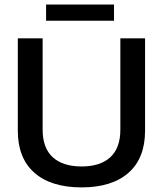

<svg xmlns="http://www.w3.org/2000/svg" viewBox="-20 -812 714 842"><path d="M182.1 -721.2V-792H480V-721.2ZM337.9 9.8Q204.1 9.8 131.1 -54.2Q58.1 -118.2 58.1 -238.8V-644H167V-243.2Q167 -163.1 211.2 -122.6Q255.4 -82 337.9 -82Q419.9 -82 463.9 -122.6Q507.8 -163.1 507.8 -243.2V-644H616.2V-238.8Q616.2 -118.2 543.5 -54.2Q470.7 9.8 337.9 9.8Z"/></svg>

Font: Kanit
Style: Regular
Weight: 400
Designer: Katatrad Team
Foundry: CadsonDemak
Version: Version 1.000;PS 001.000;hotconv 1.0.88;makeotf.lib2.5.64775